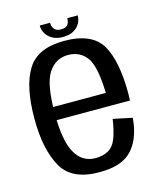

<svg xmlns="http://www.w3.org/2000/svg" viewBox="-106 -772 716 854"><g transform="rotate(-15 251.5 -344.5)"><path d="M246 4.5V-60.5Q185.5 -60.5 154 -116Q121.5 -170.5 121.5 -299Q121.5 -436.5 155 -485.5Q188 -535.5 245.5 -535.5Q304 -535.5 335 -487.5Q361.5 -443 364.5 -329H111.5V-268.5H459.5Q460.5 -283 460.5 -299.5Q460.5 -450 417 -525.5Q372 -600.5 245 -600.5Q122 -600.5 75.5 -525Q28 -449.5 28 -299Q28 -159.5 74 -77Q119 4.5 246 4.5ZM246 -60.5V4.5Q313.5 4.5 355 -15.5Q396.5 -35 421.5 -80Q446 -124.5 452 -191L364 -209.5Q357.5 -163.5 344.5 -126Q331 -89 305.5 -74.5Q280 -60.5 246 -60.5ZM245 -618.5Q274 -618.5 293.5 -629Q313 -639.5 323 -656.8Q333 -674 333 -694.5H285Q285 -682 281.2 -672.8Q277.5 -663.5 269 -658.5Q260.5 -653.5 245 -653.5Q231.5 -653.5 223 -658.5Q214.5 -663.5 210 -672.8Q205.5 -682 205.5 -694.5H158Q158 -674 168.5 -656.8Q179 -639.5 198.2 -629Q217.5 -618.5 245 -618.5Z"/></g></svg>

Font: Anybody SemiCondensed
Style: Regular
Weight: 400
Width: 4
Version: Version 1.113;gftools[0.9.25]